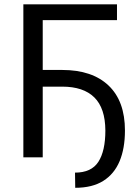

<svg xmlns="http://www.w3.org/2000/svg" viewBox="-20 -731 646 892"><path d="M329.5 141.5 328.5 71Q404.5 71 437 20.8Q469.5 -29.5 469.5 -124.5Q469 -228.5 418.2 -278.5Q367.5 -328.5 269 -328.5H178.5V0H88.5V-711H523.5V-637.5H178.5V-406H269Q408 -406 484.2 -333.8Q560.5 -261.5 560.5 -124.5Q560.5 -42 535.8 17.5Q511 77 460 109.2Q409 141.5 329.5 141.5Z"/></svg>

Font: Roberto Sans
Style: Regular
Weight: 400
Designer: Google (font) & Cristiano Sobral (main changes)
Version: Version 1.500; ttfautohint (v1.8.4.7-5d5b-dirty)